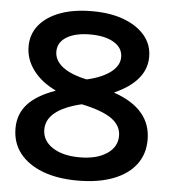

<svg xmlns="http://www.w3.org/2000/svg" viewBox="-53 -788 749 847"><g transform="rotate(5 321.5 -365.0)"><path d="M322 10Q232 10 166.5 -15Q101 -40 65 -86Q29 -132 29 -196Q29 -259 68.5 -303Q108 -347 190 -376V-378Q127 -408 91 -456Q55 -504 55 -561Q55 -616 88 -656Q121 -696 180.5 -718Q240 -740 322 -740Q403 -740 462.5 -717.5Q522 -695 555.5 -655Q589 -615 589 -561Q589 -507 553.5 -464.5Q518 -422 450 -392V-390Q614 -333 614 -196Q614 -132 579 -86Q544 -40 478.5 -15Q413 10 322 10ZM322 -93Q397 -93 442 -123Q487 -153 487 -202Q487 -248 444.5 -278Q402 -308 311 -327Q156 -290 156 -202Q156 -153 201 -123Q246 -93 322 -93ZM323 -438Q392 -454 429 -483Q466 -512 466 -549Q466 -590 427 -613.5Q388 -637 322 -637Q256 -637 217.5 -613.5Q179 -590 179 -549Q179 -510 215.5 -481.5Q252 -453 323 -438Z"/></g></svg>

Font: M PLUS 2 Thin SemiBold
Style: Regular
Weight: 600
Version: Version 1.001